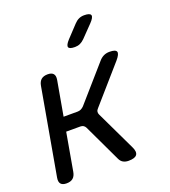

<svg xmlns="http://www.w3.org/2000/svg" viewBox="-143 -889 887 1004"><g transform="rotate(-20 300.0 -387.5)"><path d="M55 10Q33 10 23.5 -1Q14 -12 18 -35L103 -515Q107 -538 120 -549Q133 -560 156 -560Q178 -560 187.5 -549Q197 -538 193 -515L159 -323H237Q247 -323 255.5 -327Q264 -331 272 -339L441 -532Q453 -546 467.5 -553Q482 -560 500 -560Q534 -560 539 -546.5Q544 -533 519 -504L344 -304Q336 -296 334.5 -287.5Q333 -279 337 -271L443 -49Q457 -20 446.5 -5Q436 10 400 10Q383 10 370.5 3Q358 -4 351 -19L252 -228Q248 -236 241 -240.5Q234 -245 224 -245H145L108 -35Q104 -12 91 -1Q78 10 55 10ZM340 -645Q309 -645 305 -657Q301 -669 324 -694L385 -759Q397 -772 410.5 -778.5Q424 -785 441 -785Q473 -785 477.5 -772.5Q482 -760 457 -734L394 -669Q382 -657 369 -651Q356 -645 340 -645Z"/></g></svg>

Font: Maple Mono
Style: Italic
Weight: 400
Italic angle: -10°
Monospace: yes
Designer: subframe7536
Version: Version 7.300